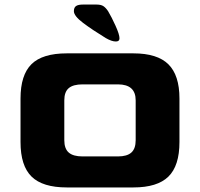

<svg xmlns="http://www.w3.org/2000/svg" viewBox="-20 -822 877 842"><path d="M70 -199V-390Q70 -493 118 -540.5Q166 -588 273 -588H565Q670 -588 718.5 -540Q767 -492 767 -390V-199Q767 -95 718.5 -47.5Q670 0 565 0H273Q167 0 118.5 -47.5Q70 -95 70 -199ZM497 -136Q537 -136 556 -153Q575 -170 575 -207V-382Q575 -452 497 -452H342Q301 -452 281.5 -435.5Q262 -419 262 -382V-207Q262 -170 281.5 -153Q301 -136 342 -136ZM488 -640Q470 -640 444 -655Q385 -691 344.5 -721.5Q304 -752 304 -773Q304 -789 313.5 -795.5Q323 -802 343 -802H404Q423 -802 433.5 -795Q444 -788 454 -773Q469 -748 486.5 -709.5Q504 -671 504 -654Q504 -640 488 -640Z"/></svg>

Font: Gold Bold
Style: Regular
Weight: 400
Designer: jaiki
Version: Version 1.000